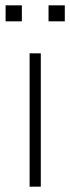

<svg xmlns="http://www.w3.org/2000/svg" viewBox="-20 -700 264 720"><path d="M91 0V-500H133V0ZM162 -620V-680H223V-620ZM1 -620V-680H62V-620Z"/></svg>

Font: Mulish ExtraLight
Style: Regular
Weight: 200
Designer: Vernon Adams
Foundry: Vernon Adams
Version: Version 3.603